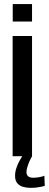

<svg xmlns="http://www.w3.org/2000/svg" viewBox="-20 -773 242 950"><path d="M43 -753V-666.5H138.5V-753ZM42.5 0H138.5V-595H42.5ZM131.5 156.5Q147 156.5 161.5 154.8Q176 153 186.8 150.5Q197.5 148 201.5 146.5L199.5 96.5Q195.5 98.5 186.5 101Q177.5 103.5 166.2 105Q155 106.5 144.5 106.5Q127.5 106.5 119.2 99.2Q111 92 111 78.5Q111 67 115.8 51.8Q120.5 36.5 127.2 22Q134 7.5 138.5 0H90Q84.5 8 76 23.5Q67.5 39 61 58.5Q54.5 78 54.5 97Q54.5 120.5 65.5 133.5Q76.5 146.5 94 151.5Q111.5 156.5 131.5 156.5Z"/></svg>

Font: Anybody SemiCondensed
Style: Regular
Weight: 400
Width: 4
Version: Version 1.113;gftools[0.9.25]